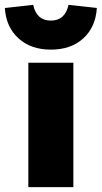

<svg xmlns="http://www.w3.org/2000/svg" viewBox="-65 -773 420 793"><path d="M238 -514V0H52V-514ZM218 -753 335 -740Q330 -661 279 -614.5Q228 -568 145 -568Q63 -568 11.5 -614.5Q-40 -661 -45 -740L72 -753Q86 -688 145 -688Q204 -688 218 -753Z"/></svg>

Font: Livvic Black
Style: Regular
Weight: 900
Designer: Jacques Le Bailly, Baron von Fonthausen
Version: Version 1.001; ttfautohint (v1.8.2)